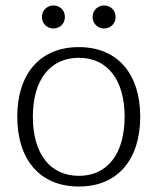

<svg xmlns="http://www.w3.org/2000/svg" viewBox="-20 -670 575 701"><path d="M175 -566C198 -566 217 -583 217 -608C217 -633 198 -650 175 -650C153 -650 133 -633 133 -608C133 -583 153 -566 175 -566ZM360 -566C383 -566 402 -583 402 -608C402 -633 383 -650 360 -650C338 -650 318 -633 318 -608C318 -583 338 -566 360 -566ZM268 11C411 11 492 -89 492 -244C492 -398 411 -498 268 -498C124 -498 43 -398 43 -244C43 -89 124 11 268 11ZM268 -28C164 -28 100 -107 100 -244C100 -380 164 -459 268 -459C371 -459 435 -380 435 -244C435 -107 371 -28 268 -28Z"/></svg>

Font: Maitree Light
Style: Regular
Weight: 300
Designer: CadsonDemak Team
Foundry: CadsonDemak
Version: Version 1.000;PS 001.000;hotconv 1.0.88;makeotf.lib2.5.64775